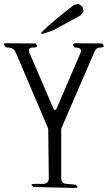

<svg xmlns="http://www.w3.org/2000/svg" viewBox="-40 -972 560 968"><path d="M128.9 -29.3Q106.4 -44.9 134.8 -44.9H176.8Q206.1 -44.9 206.1 -74.2L203.1 -323.2L40 -706.1Q29.3 -732.4 0 -732.4Q-19.5 -732.4 -19.5 -753.9L138.7 -752.9Q159.2 -732.4 127 -732.4Q97.7 -732.4 108.4 -706.1L226.6 -430.7Q237.3 -404.3 248 -430.7L366.2 -706.1Q377 -732.4 336.9 -732.4Q316.4 -753.9 344.7 -753.9L474.6 -752.9Q495.1 -732.4 465.8 -732.4Q445.3 -732.4 437.5 -713.9L268.6 -323.2V-74.2Q268.6 -44.9 297.9 -44.9L340.8 -41Q363.3 -24.4 335 -24.4ZM368.2 -895.5 226.6 -818.4 182.6 -803.7Q155.3 -794.9 175.8 -815.4L208 -845.7L279.3 -905.3L333 -947.3L356.4 -952.1L376 -938.5L380.9 -915Z"/></svg>

Font: B2 Hana
Style: Regular
Weight: 500
Version: 2020-08-05; (max)